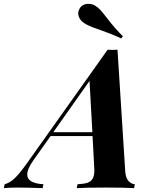

<svg xmlns="http://www.w3.org/2000/svg" viewBox="-112 -969 785 989"><path d="M0 0ZM395 -817.9Q343.8 -835 322.3 -849.6Q308.1 -858.4 299.6 -872.1Q291 -885.7 291 -900.9Q291 -912.6 297.9 -924.8Q312.5 -949.2 343.8 -949.2Q365.2 -949.2 380.9 -938Q394.5 -929.2 405.8 -917Q417 -904.8 435.1 -880.9Q480.5 -821.8 521 -782.2L512.7 -771Q458.5 -795.9 395 -817.9ZM582.5 -20 578.6 0Q527.3 -2.9 433.6 -2.9Q331.5 -2.9 283.2 0L287.6 -20Q319.8 -21.5 338.1 -27.6Q356.4 -33.7 365.2 -48.8Q374 -64 374 -92.8L373.5 -104L364.7 -268.1H148.4L60.1 -143.6Q28.3 -98.6 28.3 -69.8Q28.3 -24.9 111.8 -20L107.4 0Q23.4 -2.9 -23.4 -2.9Q-61 -2.9 -92.3 0L-87.9 -20Q-62 -26.9 -37.4 -49.8Q-12.7 -72.8 25.4 -126L442.4 -712.9Q459 -711.9 468.3 -711.9Q478.5 -711.9 493.2 -712.9L533.2 -84Q536.1 -51.3 550.5 -36.1Q564.9 -21 582.5 -20ZM349.1 -552.2 162.6 -288.1H363.8Z"/></svg>

Font: TypoPRO Playfair Display
Style: Bold Italic
Weight: 700
Italic angle: -14.9847°
Designer: Claus Eggers Sørensen
Foundry: Claus Eggers Sørensen
Version: Version 1.004;PS 001.004;hotconv 1.0.70;makeotf.lib2.5.58329